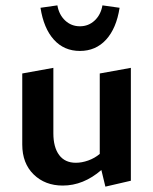

<svg xmlns="http://www.w3.org/2000/svg" viewBox="-20 -685 571 716"><path d="M131 -656 194 -665Q200 -630 223 -608.5Q246 -587 278 -587Q310 -587 333 -608.5Q356 -630 362 -665L426 -656Q414 -579 375.5 -537Q337 -495 278 -495Q219 -495 181 -537Q143 -579 131 -656ZM468 -432V-11L373 11L358 -51Q291 7 214 7Q148 7 105.5 -34.5Q63 -76 63 -146V-411L179 -432V-188Q179 -136 200.5 -107Q222 -78 263 -78Q285 -78 309 -86.5Q333 -95 352 -111V-411Z"/></svg>

Font: Ysabeau Infant
Style: Bold
Weight: 700
Designer: Christian Thalmann (Catharsis Fonts)
Version: Version 0.003